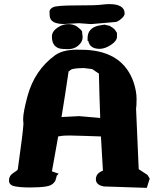

<svg xmlns="http://www.w3.org/2000/svg" viewBox="-20 -909 772 928"><path d="M507.8 -889.2Q582 -889.2 582.5 -843.8Q582.5 -831.5 565.2 -817.4Q547.9 -803.2 538.6 -802.7L419.9 -792.5L361.3 -796.9L290 -793H289.6Q223.6 -793 220.2 -831.5Q219.2 -838.4 219.2 -852.1Q219.2 -865.7 237.1 -874.3Q254.9 -882.8 348.6 -882.8Q442.4 -882.8 467.3 -886Q492.2 -889.2 507.8 -889.2ZM379.4 -729.5Q379.4 -707 359.1 -689.2Q338.9 -671.4 308.1 -671.4Q277.3 -671.4 264.2 -675.8Q231 -688 231 -731Q231 -731.4 231 -732.4Q231 -756.8 256.8 -774.7Q282.7 -792.5 309.3 -792.5Q335.9 -792.5 353.5 -779.8Q371.1 -767.1 376.5 -757.3L379.4 -730.5ZM461.9 -672.9Q414.1 -672.9 406.7 -711.4H403.3V-724.6Q403.3 -771.5 453.6 -784.7L484.4 -790L513.7 -783.2V-781.2Q536.6 -770 543 -752H545.4V-731.9Q545.4 -711.4 517.1 -692.6Q488.8 -673.8 463.4 -672.9ZM443.4 -42.5Q443.4 -71.8 477.5 -84Q472.2 -167 467.8 -249.5Q433.6 -250.5 388.2 -252.2Q342.8 -253.9 324.2 -253.9H312.5Q289.1 -253.9 279.3 -252.4Q265.6 -250 261.2 -249.5Q246.6 -165.5 231 -80.6H231.9L263.7 -69.3L252.9 -58.1L253.9 -56.6L247.1 -34.7Q233.9 -12.2 202.4 -7.6Q170.9 -2.9 125 -2.9Q79.1 -2.9 51.3 -8.5Q23.4 -14.2 23.4 -36.9Q23.4 -59.6 43.5 -72.3Q63.5 -85 65.9 -89.8Q91.3 -270.5 93.3 -309.1L91.8 -333Q91.8 -365.7 112.8 -443.8Q147 -570.3 247.1 -642.6Q284.2 -668.9 353.5 -668.9Q370.1 -668.9 396.5 -668Q574.2 -658.2 625.5 -512.2Q640.1 -467.8 640.1 -431.9Q640.1 -396 637.7 -383.3L650.4 -91.3L692.9 -63.5L703.6 -45.9L689.5 -1L482.4 -7.8Q443.4 -14.6 443.4 -42.5ZM425.3 -575.2 385.3 -580.1Q332 -579.1 323 -572Q314 -564.9 311.5 -563.5Q295.4 -452.6 277.3 -343.3L362.3 -347.7Q415 -342.8 464.4 -338.9Q460.4 -445.8 458 -553.2Z"/></svg>

Font: Drukaatie burti
Style: Heavy
Weight: 800
Version: Version 0.14